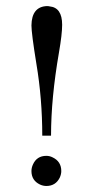

<svg xmlns="http://www.w3.org/2000/svg" viewBox="-20 -616 312 641"><path d="M150.4 -163.1H121.1C121.1 -245.1 114.6 -324.9 101.6 -402.3C90.5 -470.7 85 -513.7 85 -531.2C85.6 -572.9 102.9 -594.4 136.7 -595.7C140 -595.7 142.9 -595.4 145.5 -594.7C173.5 -592.1 187.5 -571.6 187.5 -533.2C187.5 -512.4 183.9 -481.4 176.8 -440.4C159.2 -338.9 150.4 -246.4 150.4 -163.1ZM184.6 -44.9C184.6 -37.8 182.9 -30.6 179.7 -23.4C170.6 -4.6 155.6 4.9 134.8 4.9C127.6 4.9 120.4 3.3 113.3 0C94.4 -9.1 85 -24.1 85 -44.9C85 -52.1 86.6 -59.2 89.8 -66.4C98.3 -85.9 113.3 -95.7 134.8 -95.7C141.9 -95.7 148.8 -94.1 155.3 -90.8C174.8 -81.7 184.6 -66.4 184.6 -44.9Z"/></svg>

Font: Abhaya Libre
Style: Regular
Weight: 400
Designer: Pushpananda Ekanayake, Sol Matas, Pathum Egodawatta
Foundry: Mooniak
Version: Version 1.041; ; ttfautohint (v1.5)